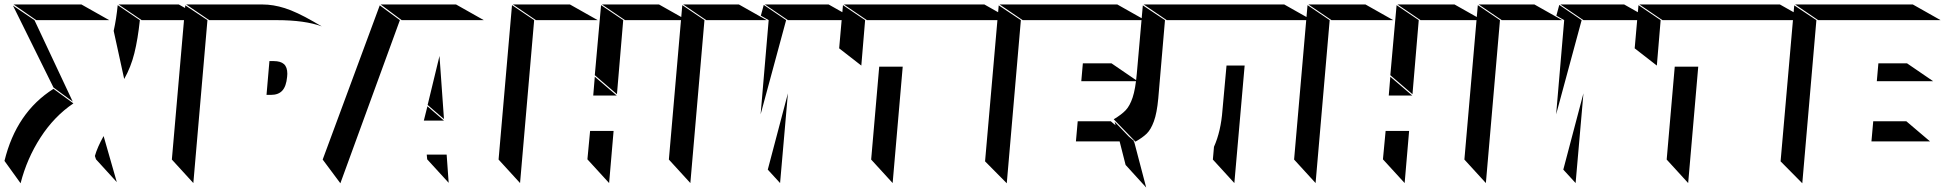

<svg xmlns="http://www.w3.org/2000/svg" viewBox="-152 -826 8692 858"><path d="M-91 -806 10 -736H336L212 -806ZM481 -736H771L647 -806H378ZM473 -736 374 -803Q368 -742 356 -688L403 -473Q433 -526 448.5 -588.5Q464 -651 473 -736ZM87 -435 173 -372 2 -736 -94 -801ZM176 -364 87 -429Q-79 -324 -132 -107L-60 -7Q-32 -117 29 -211.5Q90 -306 176 -364ZM370 -12 311 -218Q283 -168 272 -129L277 -114Z M783 -736H1084Q1211 -736 1286 -708L1248 -730Q1173 -773 1121 -789.5Q1069 -806 1021 -806H680ZM712 -8 775 -736 676 -802 616 -113ZM1131 -482Q1132 -487 1132 -496Q1132 -526 1117 -539.5Q1102 -553 1071 -553H1052L1039 -402H1059Q1092 -402 1109.5 -421Q1127 -440 1131 -482Z M2010 -736 1886 -806H1549L1643 -736ZM1635 -736 1545 -802 1290 -113 1369 -7ZM1759 -357 1832 -294 1812 -576ZM1742 -287H1832L1758 -351ZM1853 -9 1844 -135H1755L1757 -114Z M2243 -736H2519L2395 -806H2140ZM2917 -736 2793 -806H2538L2641 -736ZM2172 -8 2235 -736 2136 -803 2076 -113ZM2506 -490 2605 -405 2633 -736 2534 -803ZM2499 -399H2604L2506 -483ZM2570 -8 2590 -241H2485L2473 -114Z M3004 -736H3274L3150 -806H2901ZM3675 -736 3551 -806H3266L3369 -736ZM3248 -756 3283 -736 3247 -315 3361 -736 3261 -804ZM2933 -8 2996 -736 2897 -803 2837 -113ZM3334 -8 3369 -409 3279 -68Z M4371 -736 4247 -806H3619L3722 -736ZM3697 -533 3714 -736 3615 -803 3598 -610ZM3837 -8 3882 -528H3777L3741 -113Z M4965 -736 4841 -806H4315L4418 -736ZM4347 -7 4410 -736 4311 -802 4250 -105ZM4932 -463 4815 -543H4687L4680 -463ZM4918 -194 4812 -284H4664L4656 -194Z M5711 -736 5587 -806H4959L5062 -736ZM5054 -736 4955 -802 4928 -496Q4922 -428 4909.5 -390.5Q4897 -353 4878.5 -333.5Q4860 -314 4825 -293L4922 -193Q4954 -211 4972.5 -229Q4991 -247 5004.5 -284Q5018 -321 5024 -386ZM5364 -8 5410 -533H5329L5311 -335Q5304 -239 5273 -170L5268 -113ZM4970 12 4917 -190 4829 -282 4878 -89Z M5798 -736H6074L5950 -806H5695ZM6472 -736 6348 -806H6093L6196 -736ZM5727 -8 5790 -736 5691 -803 5631 -113ZM6061 -490 6160 -405 6188 -736 6089 -803ZM6054 -399H6159L6061 -483ZM6125 -8 6145 -241H6040L6028 -114Z M6559 -736H6829L6705 -806H6456ZM7230 -736 7106 -806H6821L6924 -736ZM6803 -756 6838 -736 6802 -315 6916 -736 6816 -804ZM6488 -8 6551 -736 6452 -803 6392 -113ZM6889 -8 6924 -409 6834 -68Z M7926 -736 7802 -806H7174L7277 -736ZM7252 -533 7269 -736 7170 -803 7153 -610ZM7392 -8 7437 -528H7332L7296 -113Z M8520 -736 8396 -806H7870L7973 -736ZM7902 -7 7965 -736 7866 -802 7805 -105ZM8487 -463 8370 -543H8242L8235 -463ZM8473 -194 8367 -284H8219L8211 -194Z"/></svg>

Font: FFF_HK Layer Middle
Style: Regular
Weight: 400
Italic angle: -5°
Designer: bBox Type GmbH
Foundry: bBox Type GmbH
Version: Version 0.002